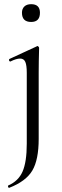

<svg xmlns="http://www.w3.org/2000/svg" viewBox="-20 -616 297 918"><path d="M129 -511Q85 -511 85 -555Q85 -574 96.5 -585Q108 -596 129 -596Q171 -596 171 -555Q171 -511 129 -511ZM167 -387Q167 -383 166.5 -366.5Q166 -350 165.5 -323.5Q165 -297 165 -269V48Q165 148 134.5 199.5Q104 251 24 282Q21 283 19 278Q17 273 19 271Q68 250 88 204Q108 158 108 71V-268Q108 -304 101 -320Q94 -336 76 -336Q58 -336 30 -322Q28 -321 25.5 -323.5Q23 -326 23 -329Q23 -332 25 -334L155 -394Q157 -396 158 -396Q161 -396 164 -393Q167 -390 167 -387Z"/></svg>

Font: Cormorant Infant
Style: Regular
Weight: 400
Designer: Christian Thalmann (Catharsis Fonts)
Version: Version 1.000;PS 002.000;hotconv 1.0.88;makeotf.lib2.5.64775